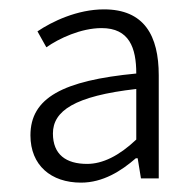

<svg xmlns="http://www.w3.org/2000/svg" viewBox="-20 -828 415 410"><path d="M153 -438C200 -438 239 -463 270 -490H274L281 -447H319V-667C319 -752 288 -808 202 -808C145 -808 91 -782 60 -761L79 -727C106 -746 153 -768 197 -768C256 -768 271 -726 271 -671C114 -656 45 -619 45 -539C45 -475 89 -438 153 -438ZM166 -478C121 -478 93 -498 93 -543C93 -591 139 -623 271 -638V-530C234 -495 199 -478 166 -478Z"/></svg>

Font: Spoqa Han Sans Neo Light
Style: Regular
Weight: 300
Designer: [Spoqa Han Sans Neo] Dong-huui Kim  Younghwa Kang  Yujin Lee  [Noto Sans] Ryoko NISHIZUKA  (kana & ideographs); Paul D. 
Foundry: Spoqa (http://www.spoqa-han-sans.com)
Version: Version 1.000